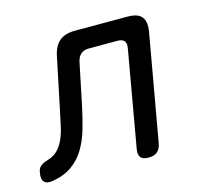

<svg xmlns="http://www.w3.org/2000/svg" viewBox="-140 -650 826 759"><g transform="rotate(-15 273.0 -270.0)"><path d="M132 -470Q140 -511 163 -530.5Q186 -550 227 -550H443Q484 -550 500 -530.5Q516 -511 509 -470L432 -35Q428 -12 415 -1Q402 10 379 10Q356 10 347 -1Q338 -12 342 -35L411 -428Q415 -448 407 -458Q399 -468 379 -468H262Q242 -468 230 -458Q218 -448 213 -428L177 -254Q167 -207 154.5 -164Q142 -121 121.5 -87Q101 -53 69 -30Q37 -7 -12 1Q-36 5 -46.5 -6.5Q-57 -18 -52 -43Q-50 -60 -40 -69Q-30 -78 -9 -84Q18 -92 34 -109.5Q50 -127 60 -150.5Q70 -174 75.5 -201Q81 -228 87 -254Z"/></g></svg>

Font: Maple Mono NL
Style: Italic
Weight: 400
Italic angle: -10°
Monospace: yes
Designer: subframe7536
Version: Version 7.000